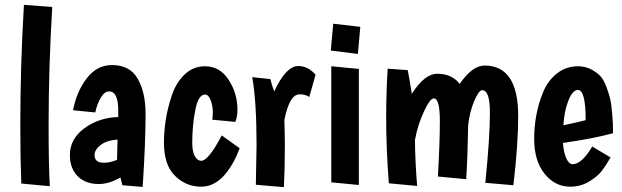

<svg xmlns="http://www.w3.org/2000/svg" viewBox="-20 -751 2571 794"><path d="M79 -731 196 -722Q181 -469 181 -235Q181 -63 186 19L68 8Q64 -96 64 -235Q64 -479 79 -731Z M374 -286 282 -295Q297 -373 339 -427.5Q381 -482 443 -482Q517 -482 549.5 -425.5Q582 -369 582 -280Q582 -161 570 22L486 15L478 -17Q431 10 389 10Q333 10 301 -22.5Q269 -55 269 -110Q269 -177 329.5 -221Q390 -265 469 -267V-294Q469 -373 431 -373Q412 -373 396.5 -346.5Q381 -320 374 -286ZM464 -90 466 -174Q419 -170 395 -150.5Q371 -131 371 -110Q371 -78 409 -78Q435 -78 464 -90Z M953 -247 858 -256Q860 -270 860 -288Q860 -314 851 -337Q842 -360 828 -360Q800 -360 787.5 -295.5Q775 -231 775 -161Q775 -123 786 -104.5Q797 -86 812 -86Q842 -86 897 -191L971 -138Q944 -65 903.5 -22Q863 21 812 21Q749 21 703.5 -24Q658 -69 658 -161Q658 -206 665.5 -255Q673 -304 690.5 -356.5Q708 -409 743.5 -443Q779 -477 828 -477Q889 -477 925.5 -421Q962 -365 962 -297Q962 -268 953 -247Z M1285 -442 1259 -350Q1243 -361 1219 -361Q1177 -361 1156 -255Q1158 -185 1158 -149Q1158 -57 1154 23L1038 13Q1041 -134 1041 -149Q1041 -334 1023 -432L1098 -424Q1105 -395 1114 -373Q1163 -478 1213 -478Q1254 -478 1285 -442Z M1350 -477 1464 -466V14L1350 3ZM1358 -653 1470 -640 1460 -528 1348 -542Z M1583 -467 1666 -461Q1672 -434 1683 -363Q1736 -446 1788 -446Q1849 -446 1881 -404Q1933 -480 1984 -480Q2123 -480 2123 -271Q2123 -153 2103 15L1987 5Q2006 -182 2006 -286Q2006 -378 1974 -378Q1960 -378 1941 -333Q1922 -288 1916 -233Q1914 -108 1908 -10L1791 -21Q1799 -162 1799 -251Q1799 -344 1774 -344Q1758 -344 1732.5 -288.5Q1707 -233 1696 -172Q1697 -80 1705 18L1588 7Q1577 -134 1577 -264Q1577 -366 1583 -467Z M2515 -200Q2435 -178 2308 -160Q2311 -120 2322 -96Q2333 -72 2348 -72Q2386 -72 2429 -145L2505 -100Q2486 -67 2468.5 -44Q2451 -21 2416 0Q2381 21 2338 21Q2275 21 2232 -32.5Q2189 -86 2189 -177Q2189 -226 2198 -275Q2207 -324 2226.5 -371Q2246 -418 2283.5 -447.5Q2321 -477 2370 -477Q2400 -477 2424 -464.5Q2448 -452 2462.5 -436.5Q2477 -421 2488 -391Q2499 -361 2503.5 -342Q2508 -323 2511 -287Q2514 -251 2514.5 -240.5Q2515 -230 2515 -200ZM2370 -379Q2348 -379 2330.5 -335Q2313 -291 2310 -233Q2363 -244 2402 -254Q2402 -379 2370 -379Z"/></svg>

Font: Boogaloo
Style: Regular
Weight: 400
Designer: John Vargas Beltran
Foundry: John Vargas Beltran
Version: Version 1.001